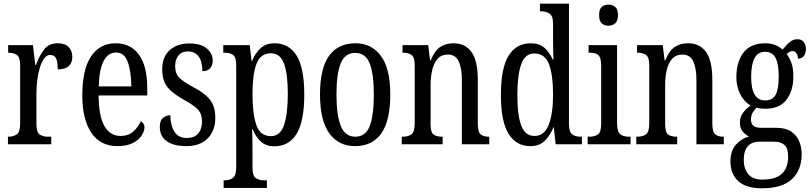

<svg xmlns="http://www.w3.org/2000/svg" viewBox="-20 -780 4385 1038"><path d="M23 0V-41H26Q52 -41 70.5 -53.5Q89 -66 89 -113V-427Q89 -471 71 -483Q53 -495 27 -495H24V-536H158L171 -428H174Q191 -476 217 -511Q243 -546 292 -546Q332 -546 351.5 -525.5Q371 -505 371 -471Q371 -441 352 -423Q333 -405 292 -405Q292 -446 283 -464.5Q274 -483 251 -483Q233 -483 219 -464Q205 -445 195.5 -414.5Q186 -384 181.5 -347.5Q177 -311 177 -276V-108Q177 -64 195 -52.5Q213 -41 238 -41H257V0Z M614 10Q523 10 474 -62Q425 -134 425 -264Q425 -405 472.5 -475.5Q520 -546 606 -546Q686 -546 731 -484.5Q776 -423 776 -304V-264H513Q514 -152 544.5 -98.5Q575 -45 632 -45Q673 -45 700 -68.5Q727 -92 741 -124Q749 -120 755 -112.5Q761 -105 761 -91Q761 -71 745.5 -47Q730 -23 697.5 -6.5Q665 10 614 10ZM690 -313Q689 -395 670.5 -445.5Q652 -496 608 -496Q563 -496 539.5 -448.5Q516 -401 514 -313Z M987 10Q920 10 882 -16Q844 -42 844 -94Q844 -129 861.5 -143Q879 -157 901 -157Q901 -104 922.5 -69Q944 -34 989 -34Q1031 -34 1051.5 -58Q1072 -82 1072 -125Q1072 -162 1053 -184.5Q1034 -207 984 -235Q939 -260 911 -283Q883 -306 870 -334.5Q857 -363 857 -405Q857 -473 897.5 -509Q938 -545 1003 -545Q1067 -545 1098.5 -517.5Q1130 -490 1130 -452Q1130 -426 1115.5 -410.5Q1101 -395 1074 -395Q1074 -448 1053.5 -475Q1033 -502 996 -502Q962 -502 944.5 -480Q927 -458 927 -423Q927 -382 949 -360Q971 -338 1023 -310Q1084 -279 1114 -242.5Q1144 -206 1144 -143Q1144 -73 1102.5 -31.5Q1061 10 987 10Z M1189 236V195H1195Q1219 195 1238 182.5Q1257 170 1257 123V-427Q1257 -471 1240 -483Q1223 -495 1197 -495H1187V-536H1330L1340 -451H1343Q1360 -493 1389 -519.5Q1418 -546 1464 -546Q1542 -546 1583.5 -479.5Q1625 -413 1625 -269Q1625 -124 1583.5 -56.5Q1542 11 1462 11Q1419 11 1391 -14Q1363 -39 1346 -81H1343Q1344 -59 1344.5 -30.5Q1345 -2 1345 33V128Q1345 172 1364 183.5Q1383 195 1406 195H1423V236ZM1445 -44Q1495 -44 1515.5 -104Q1536 -164 1536 -273Q1536 -380 1515.5 -436Q1495 -492 1445 -492Q1387 -492 1366 -433.5Q1345 -375 1345 -272Q1345 -164 1366 -104Q1387 -44 1445 -44Z M1899 10Q1811 10 1760.5 -59Q1710 -128 1710 -269Q1710 -409 1758.5 -477.5Q1807 -546 1902 -546Q1989 -546 2039.5 -477.5Q2090 -409 2090 -269Q2090 -128 2041.5 -59Q1993 10 1899 10ZM1901 -41Q1957 -41 1979 -99Q2001 -157 2001 -269Q2001 -381 1978.5 -437.5Q1956 -494 1900 -494Q1845 -494 1822 -437.5Q1799 -381 1799 -269Q1799 -157 1822.5 -99Q1846 -41 1901 -41Z M2152 0V-41H2159Q2186 -41 2204 -53.5Q2222 -66 2222 -113V-427Q2222 -471 2204.5 -483Q2187 -495 2161 -495H2156V-536H2295L2305 -454H2309Q2329 -505 2359 -525.5Q2389 -546 2432 -546Q2495 -546 2529 -499Q2563 -452 2563 -349V-113Q2563 -66 2579 -53.5Q2595 -41 2621 -41H2625V0H2477V-347Q2477 -411 2460 -448Q2443 -485 2401 -485Q2366 -485 2345.5 -461.5Q2325 -438 2316.5 -400.5Q2308 -363 2308 -321V-108Q2308 -63 2325 -52Q2342 -41 2368 -41H2373V0Z M2847 10Q2771 10 2729.5 -56.5Q2688 -123 2688 -267Q2688 -412 2729.5 -479Q2771 -546 2850 -546Q2896 -546 2923.5 -521.5Q2951 -497 2968 -458H2972Q2971 -481 2970.5 -508Q2970 -535 2970 -563V-650Q2970 -695 2950.5 -707Q2931 -719 2905 -719H2899V-760H3056V-111Q3056 -67 3073 -54Q3090 -41 3118 -41H3126V0H2984L2974 -92H2972Q2953 -45 2924 -17.5Q2895 10 2847 10ZM2869 -45Q2923 -45 2946.5 -105.5Q2970 -166 2970 -267Q2970 -375 2948 -433Q2926 -491 2868 -491Q2819 -491 2798 -433Q2777 -375 2777 -266Q2777 -155 2798.5 -100Q2820 -45 2869 -45Z M3269 -641Q3247 -641 3233 -654Q3219 -667 3219 -698Q3219 -730 3233 -742.5Q3247 -755 3269 -755Q3291 -755 3306 -742.5Q3321 -730 3321 -698Q3321 -667 3306 -654Q3291 -641 3269 -641ZM3157 0V-41H3167Q3196 -41 3213 -53.5Q3230 -66 3230 -110V-425Q3230 -469 3215 -482Q3200 -495 3172 -495H3162V-536H3316V-115Q3316 -68 3333 -54.5Q3350 -41 3379 -41H3389V0Z M3420 0V-41H3427Q3454 -41 3472 -53.5Q3490 -66 3490 -113V-427Q3490 -471 3472.5 -483Q3455 -495 3429 -495H3424V-536H3563L3573 -454H3577Q3597 -505 3627 -525.5Q3657 -546 3700 -546Q3763 -546 3797 -499Q3831 -452 3831 -349V-113Q3831 -66 3847 -53.5Q3863 -41 3889 -41H3893V0H3745V-347Q3745 -411 3728 -448Q3711 -485 3669 -485Q3634 -485 3613.5 -461.5Q3593 -438 3584.5 -400.5Q3576 -363 3576 -321V-108Q3576 -63 3593 -52Q3610 -41 3636 -41H3641V0Z M4099 238Q4014 238 3971.5 199.5Q3929 161 3929 93Q3929 34 3959.5 1Q3990 -32 4029 -42Q4011 -51 3995.5 -68.5Q3980 -86 3980 -118Q3980 -148 3997 -170.5Q4014 -193 4038 -210Q4003 -229 3982 -270.5Q3961 -312 3961 -361Q3961 -447 4000 -496.5Q4039 -546 4118 -546Q4148 -546 4171 -536.5Q4194 -527 4211 -512Q4219 -520 4230 -533.5Q4241 -547 4256.5 -557.5Q4272 -568 4291 -568Q4314 -568 4325.5 -552.5Q4337 -537 4337 -516Q4337 -495 4327 -479Q4317 -463 4294 -463Q4294 -480 4285.5 -492Q4277 -504 4266 -504Q4256 -504 4248.5 -499.5Q4241 -495 4233 -488Q4248 -468 4258.5 -440Q4269 -412 4269 -366Q4269 -290 4232 -241Q4195 -192 4118 -192Q4108 -192 4093 -193.5Q4078 -195 4070 -198Q4060 -188 4050 -172.5Q4040 -157 4040 -134Q4040 -109 4054.5 -99Q4069 -89 4094 -89H4177Q4226 -89 4256 -69.5Q4286 -50 4300 -17.5Q4314 15 4314 54Q4314 139 4261.5 188.5Q4209 238 4099 238ZM4116 -237Q4157 -237 4173.5 -268Q4190 -299 4190 -365Q4190 -434 4173 -467Q4156 -500 4115 -500Q4041 -500 4041 -364Q4041 -237 4116 -237ZM4101 191Q4155 191 4185.5 174.5Q4216 158 4228.5 130Q4241 102 4241 68Q4241 22 4221.5 4Q4202 -14 4165 -14H4083Q4063 -14 4044 -5.5Q4025 3 4013 25Q4001 47 4001 86Q4001 131 4025 161Q4049 191 4101 191Z"/></svg>

Font: Noto Serif Ethiopic ExtraCondensed
Style: Regular
Weight: 400
Width: 2
Designer: Monotype Design Team
Foundry: Monotype Imaging Inc.
Version: Version 2.102; ttfautohint (v1.8.4.7-5d5b)